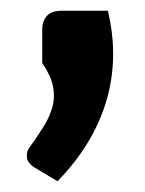

<svg xmlns="http://www.w3.org/2000/svg" viewBox="-20 -781 270 357"><path d="M180.5 -761Q201.5 -674 177.8 -593.5Q154 -513 87 -444L43.5 -470Q31 -478 30 -488.8Q29 -499.5 35 -507Q49.5 -527 61 -545.5Q72.5 -564 77.5 -582.5Q82.5 -601 78.5 -620.8Q74.5 -640.5 58.5 -664V-726.5Q58.5 -741.5 67 -751.2Q75.5 -761 94.5 -761Z"/></svg>

Font: Lato 2
Style: Regular
Weight: 800
Designer: Lukasz Dziedzic with Adam Twardoch and Botio Nikoltchev
Foundry: tyPoland Lukasz Dziedzic
Version: Version 2.015; 2015-08-06; http://www.latofonts.com/